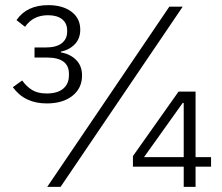

<svg xmlns="http://www.w3.org/2000/svg" viewBox="-20 -724 861 744"><path d="M161.1 -323.2Q75.2 -323.2 29.8 -386.2L65.9 -412.1Q83.5 -387.7 105.2 -374.8Q127 -361.8 161.1 -361.8Q202.6 -361.8 224.9 -380.4Q247.1 -398.9 247.1 -432.1V-438Q247.1 -501 162.1 -501H113.8V-540H155.8Q198.2 -540 219.2 -556.4Q240.2 -572.8 240.2 -601.1V-606Q240.2 -633.8 220.7 -649.4Q201.2 -665 166 -665Q107.9 -665 77.1 -620.1L43.9 -646Q83.5 -704.1 167 -704.1Q223.1 -704.1 257.1 -678.5Q291 -652.8 291 -608.9Q291 -574.7 270 -552.7Q249 -530.8 215.8 -523.9V-521Q252.4 -514.6 275.1 -491.7Q297.9 -468.8 297.9 -431.2Q297.9 -382.3 260.7 -352.8Q223.6 -323.2 161.1 -323.2ZM163.1 0 636.2 -698.2H688L214.8 0ZM691.9 0V-78.1H495.1V-119.1L671.9 -369.1H737.8V-115.2H797.9V-78.1H737.8V0ZM538.1 -115.2H691.9V-325.2H688Z"/></svg>

Font: Anuphan Light
Style: Regular
Weight: 300
Designer: Mike Abbink, Paul van der Laan, Pieter van Rosmalen, Mint Tantisuwanna
Foundry: Bold Monday; Cadson Demak
Version: Version 3.002;hotconv 1.0.109;makeotfexe 2.5.65596